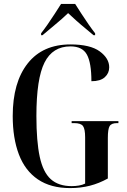

<svg xmlns="http://www.w3.org/2000/svg" viewBox="-20 -951 651 981"><path d="M338 10Q239 10 173.5 -34.5Q108 -79 76.5 -162Q45 -245 45 -358Q45 -530 121.5 -627Q198 -724 340 -724Q441 -724 489.5 -688.5Q538 -653 538 -607Q538 -577 515.5 -556.5Q493 -536 447 -536Q447 -630 424 -672Q401 -714 340 -714Q249 -714 207.5 -631.5Q166 -549 166 -358Q166 -229 183 -150Q200 -71 239.5 -35.5Q279 0 346 0Q365 0 383 -3Q401 -6 415 -13V-249Q415 -292 404 -307Q393 -322 359 -322H346V-332H585V-322H578Q549 -322 540 -306.5Q531 -291 531 -246V-39Q486 -14 439 -2Q392 10 338 10ZM190 -781Q205 -800 223.5 -826.5Q242 -853 260 -881Q278 -909 292 -931H364Q378 -909 396 -881Q414 -853 432.5 -826.5Q451 -800 466 -781V-771H458Q442 -785 418 -804.5Q394 -824 370 -845.5Q346 -867 328 -884Q298 -855 262 -825.5Q226 -796 197 -771H190Z"/></svg>

Font: Noto Serif Display ExtraCondensed SemiBold
Style: Regular
Weight: 600
Width: 2
Designer: Monotype Design Team
Foundry: Monotype Imaging Inc.
Version: Version 2.009